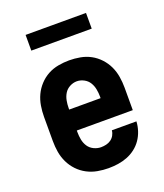

<svg xmlns="http://www.w3.org/2000/svg" viewBox="-133 -799 766 896"><g transform="rotate(-20 250.0 -350.5)"><path d="M252 8Q225 8 197.5 3Q170 -2 145.5 -15Q121 -28 102 -48Q83 -68 71 -93Q59 -118 54.5 -145Q50 -172 50 -200V-320Q50 -347 54.5 -374.5Q59 -402 70.5 -426.5Q82 -451 101 -471.5Q120 -492 144 -505Q168 -518 195.5 -523Q223 -528 250 -528Q277 -528 304.5 -523Q332 -518 356 -505Q380 -492 399 -471.5Q418 -451 429.5 -426.5Q441 -402 445.5 -374.5Q450 -347 450 -320V-208H172V-200Q172 -181 175.5 -162.5Q179 -144 189 -128.5Q199 -113 216.5 -104.5Q234 -96 252 -96Q265 -96 278 -99Q291 -102 301.5 -109.5Q312 -117 318.5 -128.5Q325 -140 326 -153H448Q447 -130 439.5 -107Q432 -84 418.5 -64.5Q405 -45 386 -30.5Q367 -16 345 -7.5Q323 1 299.5 4.5Q276 8 252 8ZM172 -312H328V-320Q328 -338 324.5 -356.5Q321 -375 311.5 -390.5Q302 -406 285 -415Q268 -424 250 -424Q232 -424 215 -415Q198 -406 188.5 -390.5Q179 -375 175.5 -356.5Q172 -338 172 -320ZM100 -631V-709H400V-631Z"/></g></svg>

Font: Iosevka SS04 Extrabold
Style: Regular
Weight: 800
Monospace: yes
Designer: Belleve Invis
Foundry: Belleve Invis
Version: Version 19.0.0; ttfautohint (v1.8.4)